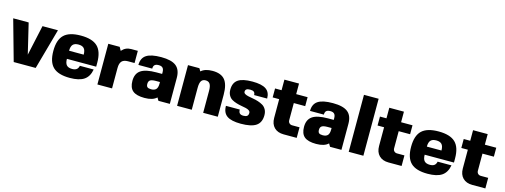

<svg xmlns="http://www.w3.org/2000/svg" viewBox="-15 -1484 5995 2279"><g transform="rotate(15 2983.0 -345.0)"><path d="M410.2 0H140.1L0 -500H189.9L278.8 -127.9L359.9 -500H549.8Z M740.2 -200.2Q740.2 -147.9 761.5 -124Q782.7 -100.1 830.1 -100.1Q865.2 -100.1 884.5 -114.5Q903.8 -128.9 910.2 -160.2H1080.1Q1064.5 -70.8 1004.9 -30.5Q945.3 9.8 830.1 9.8Q688.5 9.8 624.3 -51.8Q560.1 -113.3 560.1 -250Q560.1 -386.7 624.3 -448.2Q688.5 -509.8 830.1 -509.8Q971.7 -509.8 1035.9 -448.2Q1100.1 -386.7 1100.1 -250V-200.2ZM740.2 -299.8H919.9Q919.9 -352.1 898.7 -376Q877.4 -399.9 830.1 -399.9Q782.7 -399.9 761.5 -376Q740.2 -352.1 740.2 -299.8Z M1448.7 -359.9H1447.8Q1396 -359.9 1372.3 -333.7Q1348.6 -307.6 1348.6 -250V0H1168.5V-500H1308.6L1332.5 -457Q1357.4 -484.9 1385 -497.3Q1412.6 -509.8 1448.7 -509.8H1528.8V-359.9Z M1558.6 -149.9Q1558.6 -239.3 1617.9 -279.5Q1677.2 -319.8 1808.6 -319.8H1878.4V-339.8Q1878.4 -376.5 1862.8 -393.3Q1847.2 -410.2 1813.5 -410.2Q1779.3 -410.2 1763.9 -396Q1748.5 -381.8 1748.5 -350.1H1578.6Q1578.6 -434.1 1635.5 -471.9Q1692.4 -509.8 1818.4 -509.8Q1944.3 -509.8 2001.5 -464.6Q2058.6 -419.4 2058.6 -319.8V0H1918.5L1897.5 -36.1Q1850.1 9.8 1748.5 9.8Q1648.9 9.8 1603.8 -28.1Q1558.6 -65.9 1558.6 -149.9ZM1878.4 -220.2H1828.6Q1780.3 -220.2 1759.5 -207Q1738.8 -193.8 1738.8 -160.2Q1738.8 -132.3 1752.4 -121.1Q1766.1 -109.9 1798.3 -109.9Q1840.3 -109.9 1859.4 -131.3Q1878.4 -152.8 1878.4 -200.2Z M2288.1 -500 2308.1 -465.8Q2355.5 -509.8 2448.2 -509.8Q2553.2 -509.8 2600.6 -452.9Q2647.9 -396 2647.9 -270V0H2468.3V-270Q2468.3 -327.6 2451.4 -353.8Q2434.6 -379.9 2397.9 -379.9Q2361.3 -379.9 2344.7 -353.8Q2328.1 -327.6 2328.1 -270V0H2147.9V-500Z M2877.9 -369.1Q2877.9 -353.5 2894.5 -343.5Q2911.1 -333.5 2937.5 -327.9Q2963.9 -322.3 2995.8 -316.9Q3027.8 -311.5 3060.1 -301.3Q3092.3 -291 3118.7 -275.4Q3145 -259.8 3161.6 -230.2Q3178.2 -200.7 3178.2 -160.2Q3178.2 -70.8 3119.6 -30.5Q3061 9.8 2932.1 9.8Q2814.5 9.8 2761.2 -28.1Q2708 -65.9 2708 -149.9H2877.9Q2877.9 -118.2 2892.3 -104Q2906.7 -89.8 2938 -89.8Q2969.2 -89.8 2983.6 -101.8Q2998 -113.8 2998 -140.1Q2998 -158.2 2981.9 -169.4Q2965.8 -180.7 2940.4 -186.3Q2915 -191.9 2884 -197.3Q2853 -202.6 2822 -212.2Q2791 -221.7 2765.6 -236.6Q2740.2 -251.5 2724.1 -280.5Q2708 -309.6 2708 -350.1Q2708 -434.1 2762.7 -471.9Q2817.4 -509.8 2938 -509.8Q3053.2 -509.8 3105.7 -474.1Q3158.2 -438.5 3158.2 -359.9H2998Q2998 -386.2 2983.6 -398.2Q2969.2 -410.2 2938 -410.2Q2906.2 -410.2 2892.1 -400.4Q2877.9 -390.6 2877.9 -369.1Z M3477.5 -180.2Q3477.5 -157.7 3491.5 -143.8Q3505.4 -129.9 3527.8 -129.9H3617.7V0H3457.5Q3382.3 0 3340.1 -42.5Q3297.9 -85 3297.9 -160.2V-390.1H3217.8V-500H3297.9V-629.9H3477.5V-500H3617.7V-390.1H3477.5Z M3667.5 -149.9Q3667.5 -239.3 3726.8 -279.5Q3786.1 -319.8 3917.5 -319.8H3987.3V-339.8Q3987.3 -376.5 3971.7 -393.3Q3956.1 -410.2 3922.4 -410.2Q3888.2 -410.2 3872.8 -396Q3857.4 -381.8 3857.4 -350.1H3687.5Q3687.5 -434.1 3744.4 -471.9Q3801.3 -509.8 3927.2 -509.8Q4053.2 -509.8 4110.4 -464.6Q4167.5 -419.4 4167.5 -319.8V0H4027.3L4006.3 -36.1Q3959 9.8 3857.4 9.8Q3757.8 9.8 3712.6 -28.1Q3667.5 -65.9 3667.5 -149.9ZM3987.3 -220.2H3937.5Q3889.2 -220.2 3868.4 -207Q3847.7 -193.8 3847.7 -160.2Q3847.7 -132.3 3861.3 -121.1Q3875 -109.9 3907.2 -109.9Q3949.2 -109.9 3968.3 -131.3Q3987.3 -152.8 3987.3 -200.2Z M4437 -700.2V0H4256.8V-700.2Z M4766.6 -180.2Q4766.6 -157.7 4780.5 -143.8Q4794.4 -129.9 4816.9 -129.9H4906.7V0H4746.6Q4671.4 0 4629.2 -42.5Q4586.9 -85 4586.9 -160.2V-390.1H4506.8V-500H4586.9V-629.9H4766.6V-500H4906.7V-390.1H4766.6Z M5136.7 -200.2Q5136.7 -147.9 5158 -124Q5179.2 -100.1 5226.6 -100.1Q5261.7 -100.1 5281 -114.5Q5300.3 -128.9 5306.6 -160.2H5476.6Q5460.9 -70.8 5401.4 -30.5Q5341.8 9.8 5226.6 9.8Q5085 9.8 5020.8 -51.8Q4956.5 -113.3 4956.5 -250Q4956.5 -386.7 5020.8 -448.2Q5085 -509.8 5226.6 -509.8Q5368.2 -509.8 5432.4 -448.2Q5496.6 -386.7 5496.6 -250V-200.2ZM5136.7 -299.8H5316.4Q5316.4 -352.1 5295.2 -376Q5273.9 -399.9 5226.6 -399.9Q5179.2 -399.9 5158 -376Q5136.7 -352.1 5136.7 -299.8Z M5795.9 -180.2Q5795.9 -157.7 5809.8 -143.8Q5823.7 -129.9 5846.2 -129.9H5936V0H5775.9Q5700.7 0 5658.4 -42.5Q5616.2 -85 5616.2 -160.2V-390.1H5536.1V-500H5616.2V-629.9H5795.9V-500H5936V-390.1H5795.9Z"/></g></svg>

Font: Fivo Sans Heavy
Style: Regular
Weight: 900
Designer: Alexander Slobzheninov
Foundry: Alexander Slobzheninov
Version: 1.0